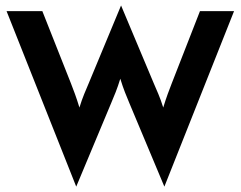

<svg xmlns="http://www.w3.org/2000/svg" viewBox="-20 -666 887 708"><path d="M261.1 22.2 390.3 -286.8C400.7 -311.8 411.8 -336.8 423.6 -375.7C435.4 -336.8 446.5 -311.1 456.9 -286.1L586.1 22.2L843.1 -625H717.4L613.2 -358.3C603.5 -333.3 593.8 -308.3 581.9 -269.4C570.1 -308.3 557.6 -333.3 547.2 -358.3L426.4 -645.8L306.9 -358.3C296.5 -333.3 284.7 -308.3 272.9 -269.4C261.1 -308.3 251.4 -333.3 241.7 -358.3L136.1 -625H4.2Z"/></svg>

Font: Afacad
Style: Bold
Weight: 700
Designer: Kristian Moeller
Foundry: Dicotype
Version: Version 1.000